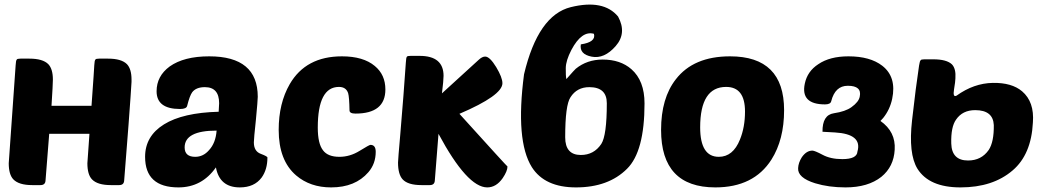

<svg xmlns="http://www.w3.org/2000/svg" viewBox="-20 -805 4537 835"><path d="M378 -345Q382 -402 387 -473Q388 -496 390 -521Q391 -542 395 -546Q397 -550 411 -550H450Q508 -550 532 -526Q552 -505 552 -459V-449Q550 -410 539 -262.5Q528 -115 520 -20Q519 0 498 0H462Q404 0 380 -25Q360 -46 360 -95Q360 -97 369 -223H194Q187 -137 178 -20Q177 0 156 0H120Q62 0 38 -25Q18 -46 18 -95Q18 -101 48 -521Q49 -542 53 -546Q55 -550 69 -550H108Q166 -550 190 -526Q210 -505 210 -459Q210 -439 204 -345Z M693 -264Q775 -315 931 -319Q933 -347 933 -356Q933 -426 871 -426Q833 -426 816 -404Q805 -389 794 -345Q791 -331 763 -331Q661 -331 661 -408Q661 -474 718 -516Q780 -560 890 -560Q1101 -560 1101 -384Q1101 -369 1093 -285Q1084 -201 1084 -186Q1084 -147 1114 -136Q1143 -125 1143 -120Q1143 -68 1118 -33Q1086 10 1023 10Q935 10 919 -77Q858 10 756 10Q611 10 611 -123Q611 -213 693 -264ZM783 -164Q783 -123 829 -123Q864 -123 889 -152Q918 -183 922 -237Q783 -237 783 -164Z M1544 -149Q1586 -175 1591 -175Q1614 -175 1614 -145Q1614 -93 1582 -56Q1525 10 1420 10Q1329 10 1268 -42Q1192 -107 1192 -240Q1192 -356 1240 -439Q1310 -560 1467 -560Q1560 -560 1610 -518Q1656 -480 1656 -416Q1656 -311 1526 -311Q1500 -311 1500 -325Q1499 -383 1494 -400Q1485 -427 1454 -427Q1362 -427 1362 -250Q1362 -180 1385 -151Q1406 -123 1456 -123Q1502 -123 1544 -149Z M2166 -30Q2138 10 2099 10Q2012 10 1887 -223L1871 -20Q1870 0 1849 0H1813Q1754 0 1731 -25Q1711 -47 1711 -98Q1711 -110 1721 -223Q1736 -399 1745 -533Q1746 -555 1750 -559Q1753 -562 1766 -562H1805Q1909 -562 1909 -475Q1909 -455 1902 -399L2062 -545Q2077 -559 2090 -559Q2110 -559 2138 -513Q2165 -468 2165 -443Q2165 -390 1978 -310Q2187 -79 2187 -81Q2187 -61 2166 -30Z M2461 -382Q2438 -348 2438 -208Q2438 -131 2506 -131Q2563 -131 2595 -179Q2619 -216 2619 -356Q2619 -426 2543 -426Q2489 -426 2461 -382ZM2443 -461Q2481 -504 2484 -506Q2533 -546 2601 -546Q2678 -546 2726 -504Q2783 -454 2783 -355Q2783 -146 2707 -71Q2626 10 2485 10Q2349 10 2293 -78Q2221 -193 2259 -482Q2320 -739 2462.5 -774Q2605 -809 2668 -733Q2707 -661 2657.5 -604.5Q2608 -548 2553.5 -558.5Q2499 -569 2506 -612Q2573 -622 2563 -658Q2510 -673 2465 -588Q2441 -542 2440.5 -509Q2440 -476 2443 -461Z M2855 -240Q2855 -378 2919 -460Q2996 -560 3155 -560Q3390 -560 3390 -326Q3390 -198 3335 -111Q3258 10 3091 10Q2855 10 2855 -240ZM3025 -251Q3025 -123 3106 -123Q3168 -123 3198 -198Q3220 -252 3220 -320Q3220 -427 3138 -427Q3025 -427 3025 -251Z M3821 -292Q3850 -328 3860 -375Q3880 -470 3817 -519Q3764 -560 3670 -560Q3589 -560 3539 -526Q3491 -495 3480 -441Q3461 -351 3568 -351Q3592 -351 3595 -365Q3612 -432 3667 -432Q3729 -432 3719 -385Q3715 -362 3683 -339Q3657 -320 3606.5 -312.5Q3556 -305 3557 -232L3611 -229Q3731 -222 3709 -146Q3707 -113 3643 -113Q3592 -113 3557 -132Q3523 -150 3513 -150Q3487 -150 3467 -121Q3452 -97 3451 -74Q3448 -32 3525 -8Q3584 10 3657 10Q3755 10 3813 -36Q3867 -80 3871 -154Q3876 -232 3809 -279Q3815 -286 3821 -292Z M4138 -285Q4115 -253 4117 -181Q4119 -107 4190 -107Q4248 -107 4280 -153Q4303 -188 4302 -261Q4299 -326 4221 -326Q4166 -326 4138 -285ZM4140 -389Q4215 -443 4297.5 -444.5Q4380 -446 4425 -408Q4479 -362 4472 -272Q4465 -133 4384 -64Q4298 10 4157 10Q4021 10 3970 -71Q3930 -136 3946.5 -282Q3963 -428 3977 -520Q3980 -540 3984 -543Q3986 -547 4000 -547H4039Q4097 -547 4120 -525Q4138 -506 4135 -464Q4135 -452 4129 -416Q4123 -380 4140 -389Z"/></svg>

Font: PoetsenOne
Style: Regular
Weight: 400
Designer: Rodrigo Fuenzalida, Pablo Impallari
Foundry: Pablo Impallari, Rodrigo Fuenzalida
Version: Version 1.000